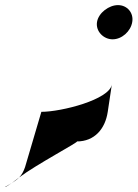

<svg xmlns="http://www.w3.org/2000/svg" viewBox="-63 -696 539 752"><path d="M-43 36C-43 38 -33 32 -17 21C-26 26 -35 31 -43 36ZM-17 21C-7 15 3 8 12 -1C1 7 -9 15 -17 21ZM12 -1C81 -53 250 -142 238 -142C307 -142 349 -191 359 -258L375 -365C366 -306 178 -258 99 -258L35 -41C29 -24 22 -11 12 -1ZM317 -610C311 -573 343 -542 378 -542C414 -542 449 -573 455 -610C461 -646 435 -676 399 -676C364 -676 323 -646 317 -610Z"/></svg>

Font: Ampere
Style: UltExtIta
Weight: 400
Version: Version 1